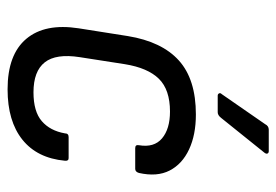

<svg xmlns="http://www.w3.org/2000/svg" viewBox="-134 -602 746 519"><g transform="rotate(90 239.5 -342.0)"><path d="M221 11Q127 11 84.5 -39.5Q42 -90 56 -181L77 -314Q92 -406 143 -452Q194 -498 289 -498Q344 -498 383.5 -479.5Q423 -461 440.5 -427Q458 -393 447 -344Q444 -334 436 -334H380Q370 -334 372 -344Q379 -385 353.5 -406.5Q328 -428 281 -428Q222 -428 192.5 -398Q163 -368 153 -306L134 -184Q124 -120 148 -89.5Q172 -59 229 -59Q281 -59 307 -81.5Q333 -104 340 -144Q340 -154 350 -154H407Q415 -154 414 -144Q407 -69 357 -29Q307 11 221 11ZM238 -557Q234 -557 232 -560.5Q230 -564 234 -568L315 -685Q320 -695 330 -695H388Q393 -695 394.5 -691.5Q396 -688 392 -683L298 -566Q291 -557 283 -557Z"/></g></svg>

Font: Sofia Sans Semi Condensed
Style: Italic
Weight: 400
Italic angle: -9°
Designer: Botio Nikoltchev, Ani Petrova
Foundry: lettersoup
Version: Version 4.101